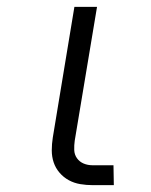

<svg xmlns="http://www.w3.org/2000/svg" viewBox="-20 -540 440 560"><path d="M312 0H250Q232 0 214 -3Q196 -6 180.5 -14.5Q165 -23 153.5 -36.5Q142 -50 136.5 -66.5Q131 -83 131 -101.5Q131 -120 134 -139L197 -520H263L198 -130Q196 -116 196.5 -102.5Q197 -89 204.5 -78.5Q212 -68 224 -63Q236 -58 250 -58H311Z"/></svg>

Font: Iosevka Aile Light
Style: Italic
Weight: 300
Italic angle: -9°
Designer: Belleve Invis
Foundry: Belleve Invis
Version: Version 31.1.0; ttfautohint (v1.8.4)